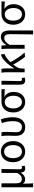

<svg xmlns="http://www.w3.org/2000/svg" viewBox="1832 -2430 796 4501"><g transform="rotate(-90 2230.5 -179.0)"><path d="M92 199H184C178 114 177 66 176 -41C202 2 238 11 282 11C341 11 393 -22 433 -92H435C442 -19 471 13 533 13C562 13 581 8 598 0L586 -69C572 -65 562 -63 553 -63C529 -63 513 -75 513 -106C513 -237 517 -396 519 -543H427V-171C377 -82 332 -66 283 -66C212 -66 183 -115 183 -210V-543H92Z M927 13C1063 13 1174 -90 1174 -271C1174 -453 1063 -557 927 -557C791 -557 679 -453 679 -271C679 -90 791 13 927 13ZM927 -63C830 -63 774 -144 774 -271C774 -397 830 -481 927 -481C1024 -481 1080 -397 1080 -271C1080 -144 1024 -63 927 -63Z M1503 13C1639 13 1733 -87 1733 -271C1733 -368 1717 -462 1685 -557L1596 -535C1631 -436 1641 -351 1641 -268C1641 -127 1583 -63 1504 -63C1439 -63 1382 -99 1382 -196C1382 -263 1389 -355 1389 -416C1389 -464 1389 -505 1381 -543H1292C1301 -486 1301 -438 1301 -394C1301 -370 1300 -346 1300 -322L1298 -274C1298 -250 1297 -226 1297 -202C1297 -58 1374 13 1503 13Z M2089 13C2222 13 2326 -85 2326 -254C2326 -357 2286 -432 2219 -470V-474C2279 -473 2329 -470 2390 -465V-543H2093C1965 -543 1845 -456 1845 -265C1845 -86 1958 13 2089 13ZM2090 -63C2003 -63 1940 -141 1940 -265C1940 -402 2005 -467 2091 -467C2185 -467 2237 -370 2237 -261C2237 -139 2176 -63 2090 -63Z M2599 13C2630 13 2649 8 2665 0L2652 -69C2640 -65 2629 -63 2619 -63C2596 -63 2581 -75 2581 -106C2581 -237 2586 -396 2588 -543H2496V-113C2496 -32 2524 13 2599 13Z M2788 0H2873V-28C2875 -146 2900 -182 2969 -267C3021 -167 3092 -58 3150 9L3251 0C3168 -89 3079 -225 3025 -332C3092 -405 3154 -451 3214 -470L3206 -557C3089 -528 2968 -395 2882 -246H2878V-416C2878 -464 2875 -514 2868 -543H2778C2787 -495 2788 -438 2788 -394Z M3675 199H3767V-344C3767 -483 3723 -557 3619 -557C3539 -557 3481 -515 3425 -429H3422L3414 -543H3331C3338 -486 3339 -438 3339 -394V0H3430V-355C3491 -447 3532 -477 3592 -477C3656 -477 3681 -434 3681 -332C3681 -175 3679 22 3675 199Z M4146 13C4279 13 4383 -85 4383 -254C4383 -357 4343 -432 4276 -470V-474C4336 -473 4386 -470 4447 -465V-543H4150C4022 -543 3902 -456 3902 -265C3902 -86 4015 13 4146 13ZM4147 -63C4060 -63 3997 -141 3997 -265C3997 -402 4062 -467 4148 -467C4242 -467 4294 -370 4294 -261C4294 -139 4233 -63 4147 -63Z"/></g></svg>

Font: DAIFUKU Sans JP
Style: Regular
Weight: 400
Designer: Original font ‘Source Han Sans JP’ : Ryoko NISHIZUKA  (kana, bopomofo & ideographs); Paul D. Hunt (Latin, Greek & Cyrill
Foundry: Daifuku
Version: Version 1.001